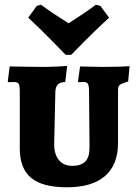

<svg xmlns="http://www.w3.org/2000/svg" viewBox="-20 -786 582 815"><path d="M64 -156V-396Q64 -422 59.5 -430Q55 -438 39 -438L15 -437L13 -440L21 -504Q34 -504 73 -503Q112 -502 158 -502Q189 -502 221 -503.5Q253 -505 265 -506L257 -438Q235 -437 226 -428Q217 -419 215 -400L210 -174Q210 -131 230 -106.5Q250 -82 287 -82Q324 -82 342 -100.5Q360 -119 360 -159L358 -396Q358 -421 353.5 -429.5Q349 -438 336 -438L313 -437L311 -440L320 -504Q331 -504 360.5 -503Q390 -502 418 -502Q456 -502 487.5 -503Q519 -504 530 -505L524 -440Q497 -432 489 -426Q481 -420 481 -404V-179Q481 -87 426 -39Q371 9 264 9Q160 9 112 -31Q64 -71 64 -156ZM100 -711 136 -761 154 -766Q201 -731 271 -687Q342 -732 387 -766L406 -761L443 -711Q395 -667 345.5 -617.5Q296 -568 282 -553H259Q245 -568 196 -617.5Q147 -667 100 -711Z"/></svg>

Font: Alegreya SC ExtraBold
Style: Regular
Weight: 800
Designer: Juan Pablo del Peral
Foundry: Huerta Tipografica
Version: Version 2.007; ttfautohint (v1.6)